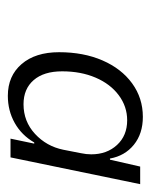

<svg xmlns="http://www.w3.org/2000/svg" viewBox="34 -810 393 502"><g transform="rotate(90 231.0 -559.5)"><path d="M117 -517Q117 -581 138.5 -630.5Q160 -680 198.5 -708Q237 -736 286 -736Q330 -736 359 -712.5Q388 -689 395 -650H398L416 -729H462L392 -390H343L356 -452H353Q334 -419 302 -401Q270 -383 231 -383Q179 -383 148 -419Q117 -455 117 -517ZM372 -528 381 -574Q384 -588 384 -601Q384 -642 359.5 -668.5Q335 -695 295 -695Q259 -695 229.5 -673Q200 -651 183.5 -612.5Q167 -574 167 -525Q167 -477 190 -450.5Q213 -424 253 -424Q298 -424 330.5 -454Q363 -484 372 -528Z"/></g></svg>

Font: Mona Sans Light
Style: Italic
Weight: 300
Italic angle: -11.7°
Designer: Deni Anggara
Foundry: GitHub
Version: Version 2.000